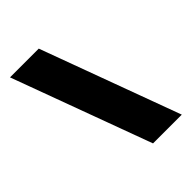

<svg xmlns="http://www.w3.org/2000/svg" viewBox="-196 -777 878 878"><g transform="rotate(-45 242.5 -338.0)"><path d="M25 -676H211L460 0H274Z"/></g></svg>

Font: Pridi
Style: Bold
Weight: 700
Designer: Katatrad Team
Foundry: CadsonDemak
Version: Version 1.001